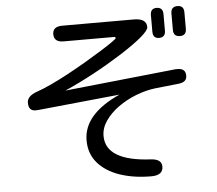

<svg xmlns="http://www.w3.org/2000/svg" viewBox="-57 -877 1115 988"><g transform="rotate(-5 500.0 -382.5)"><path d="M787 -658Q755 -658 755 -693V-778Q755 -813 787 -813Q820 -813 820 -778V-693Q820 -658 787 -658ZM895 -658Q861 -658 861 -693V-778Q861 -813 895 -813Q928 -813 928 -778V-693Q928 -658 895 -658ZM685 48Q594 48 522.5 23.5Q451 -1 410 -48.5Q369 -96 369 -165Q369 -300 558 -385L139 -343L125 -342Q85 -340 85 -384Q85 -419 137 -437Q169 -448 213 -468.5Q257 -489 305 -515Q353 -541 399 -568Q445 -595 482.5 -618.5Q520 -642 542 -657.5Q564 -673 564 -676Q564 -683 557 -683H296Q246 -683 246 -724Q246 -764 296 -764H665Q731 -764 731 -719Q731 -687 584 -592Q434 -497 283 -430L857 -490H868Q909 -490 909 -452Q909 -418 864 -414L742 -401Q694 -395 644 -375.5Q594 -356 552 -326Q510 -296 484 -258.5Q458 -221 458 -180Q458 -51 690 -39Q746 -36 746 3Q746 48 685 48Z"/></g></svg>

Font: Huninn
Style: Regular
Weight: 400
Designer: justfont
Foundry: justfont
Version: Version 1.003